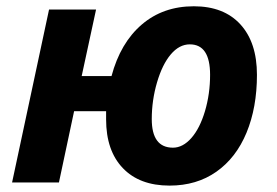

<svg xmlns="http://www.w3.org/2000/svg" viewBox="-20 -576 875 606"><path d="M791 -339.8Q791 -236.8 758.1 -157.2Q725.1 -77.6 662.8 -33.9Q600.6 9.8 515.1 9.8Q420.4 9.8 367.7 -45.4Q314.9 -100.6 314.9 -199.2V-225.1H213.9L166 0H18.1L134.8 -545.9H283.2L237.8 -335.9H332Q359.9 -440.4 427.2 -498.3Q494.6 -556.2 591.8 -556.2Q686.5 -556.2 738.8 -499Q791 -441.9 791 -339.8ZM579.1 -436Q545.9 -436 519 -404.3Q492.2 -372.6 475.6 -315.9Q459 -259.3 459 -200.2Q459 -109.9 525.9 -109.9Q557.1 -109.9 584 -140.4Q610.8 -170.9 627 -225.3Q643.1 -279.8 643.1 -339.8Q643.1 -436 579.1 -436Z"/></svg>

Font: Zoram GWebM
Style: Bold Italic
Weight: 700
Italic angle: -12°
Foundry: Ascender Corporation
Version: Version 1.000